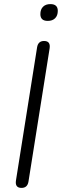

<svg xmlns="http://www.w3.org/2000/svg" viewBox="-20 -911 302 937"><path d="M85 6Q52 6 58 -31L161 -680Q166 -711 195 -711Q228 -711 222 -674L119 -25Q114 6 85 6ZM213 -809Q177 -809 177 -842Q177 -865 190 -878Q203 -891 226 -891Q262 -891 262 -858Q262 -835 249 -822Q236 -809 213 -809Z"/></svg>

Font: Nunito Light
Style: Italic
Weight: 300
Italic angle: -9°
Designer: Vernon Adams
Foundry: Vernon Adams
Version: Version 3.601; ttfautohint (v1.8.2.53-6de2)